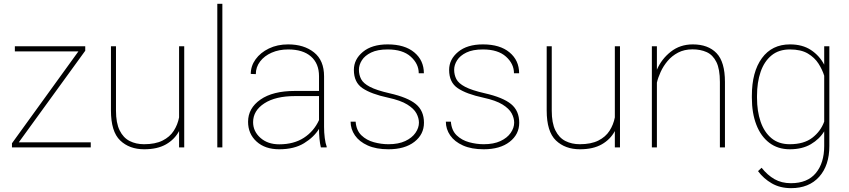

<svg xmlns="http://www.w3.org/2000/svg" viewBox="-20 -770 4437 1003"><path d="M454.1 -26.4V0H42.5V-21.5L389.6 -501.5H57.6V-528.3H425.3V-504.9L78.1 -26.4Z M915.5 0V-85.4Q892.1 -41.5 847.2 -15.9Q802.2 9.8 733.4 9.8Q655.8 9.8 607.7 -36.4Q559.6 -82.5 559.6 -192.9V-528.3H585.9V-191.9Q585.9 -127.4 605 -88.9Q624 -50.3 657.2 -33.4Q690.4 -16.6 732.4 -16.6Q791 -16.6 829.1 -35.6Q867.2 -54.7 887.7 -86.7Q908.2 -118.7 915.5 -156.7V-528.3H942.4V0Z M1141.6 -750V0H1115.2V-750Z M1656.2 0Q1651.4 -19 1648.9 -45.7Q1646.5 -72.3 1646.5 -96.7Q1620.1 -53.7 1568.6 -22Q1517.1 9.8 1438.5 9.8Q1364.7 9.8 1320.3 -30.5Q1275.9 -70.8 1275.9 -133.8Q1275.9 -204.6 1340.6 -249.8Q1405.3 -294.9 1520 -294.9H1646.5V-372.1Q1646.5 -438 1604.5 -474.9Q1562.5 -511.7 1485.4 -511.7Q1437.5 -511.7 1399.2 -494.9Q1360.8 -478 1338.6 -448.7Q1316.4 -419.4 1316.4 -382.8L1290 -383.8Q1290 -425.3 1315.2 -460.2Q1340.3 -495.1 1384.5 -516.6Q1428.7 -538.1 1485.4 -538.1Q1567.9 -538.1 1620.4 -496.3Q1672.9 -454.6 1672.9 -371.1V-106.4Q1672.9 -78.1 1676.5 -49.3Q1680.2 -20.5 1686.5 -4.4V0ZM1438.5 -16.1Q1515.1 -16.1 1567.6 -50.3Q1620.1 -84.5 1646.5 -142.6V-268.1H1521.5Q1419.4 -268.1 1360.8 -230Q1302.2 -191.9 1302.2 -131.8Q1302.2 -84 1340.3 -50Q1378.4 -16.1 1438.5 -16.1Z M2168.5 -129.4Q2168.5 -153.3 2155.3 -178Q2142.1 -202.6 2107.4 -224.1Q2072.8 -245.6 2007.3 -259.8Q1918.9 -278.8 1873.8 -309.3Q1828.6 -339.8 1828.6 -404.8Q1828.6 -460 1875.7 -499Q1922.9 -538.1 2005.4 -538.1Q2094.2 -538.1 2144.3 -496.3Q2194.3 -454.6 2194.3 -387.2H2167.5Q2167.5 -436.5 2125.7 -474.1Q2084 -511.7 2005.4 -511.7Q1952.1 -511.7 1918.9 -495.6Q1885.7 -479.5 1870.4 -455.1Q1855 -430.7 1855 -405.8Q1855 -378.9 1866.5 -356.7Q1877.9 -334.5 1912.4 -316.4Q1946.8 -298.3 2015.1 -282.7Q2109.9 -261.2 2152.3 -226.3Q2194.8 -191.4 2194.8 -128.9Q2194.8 -67.9 2144.8 -29.1Q2094.7 9.8 2009.3 9.8Q1945.3 9.8 1901.1 -10Q1856.9 -29.8 1834.2 -62.7Q1811.5 -95.7 1811.5 -134.3H1837.9Q1841.3 -88.9 1867.9 -63.2Q1894.5 -37.6 1932.9 -27.1Q1971.2 -16.6 2009.3 -16.6Q2061.5 -16.6 2096.9 -33.2Q2132.3 -49.8 2150.4 -75.9Q2168.5 -102.1 2168.5 -129.4Z M2666 -129.4Q2666 -153.3 2652.8 -178Q2639.6 -202.6 2605 -224.1Q2570.3 -245.6 2504.9 -259.8Q2416.5 -278.8 2371.3 -309.3Q2326.2 -339.8 2326.2 -404.8Q2326.2 -460 2373.3 -499Q2420.4 -538.1 2502.9 -538.1Q2591.8 -538.1 2641.8 -496.3Q2691.9 -454.6 2691.9 -387.2H2665Q2665 -436.5 2623.3 -474.1Q2581.5 -511.7 2502.9 -511.7Q2449.7 -511.7 2416.5 -495.6Q2383.3 -479.5 2367.9 -455.1Q2352.5 -430.7 2352.5 -405.8Q2352.5 -378.9 2364 -356.7Q2375.5 -334.5 2409.9 -316.4Q2444.3 -298.3 2512.7 -282.7Q2607.4 -261.2 2649.9 -226.3Q2692.4 -191.4 2692.4 -128.9Q2692.4 -67.9 2642.3 -29.1Q2592.3 9.8 2506.8 9.8Q2442.9 9.8 2398.7 -10Q2354.5 -29.8 2331.8 -62.7Q2309.1 -95.7 2309.1 -134.3H2335.4Q2338.9 -88.9 2365.5 -63.2Q2392.1 -37.6 2430.4 -27.1Q2468.8 -16.6 2506.8 -16.6Q2559.1 -16.6 2594.5 -33.2Q2629.9 -49.8 2647.9 -75.9Q2666 -102.1 2666 -129.4Z M3191.9 0V-85.4Q3168.5 -41.5 3123.5 -15.9Q3078.6 9.8 3009.8 9.8Q2932.1 9.8 2884 -36.4Q2835.9 -82.5 2835.9 -192.9V-528.3H2862.3V-191.9Q2862.3 -127.4 2881.3 -88.9Q2900.4 -50.3 2933.6 -33.4Q2966.8 -16.6 3008.8 -16.6Q3067.4 -16.6 3105.5 -35.6Q3143.6 -54.7 3164.1 -86.7Q3184.6 -118.7 3191.9 -156.7V-528.3H3218.8V0Z M3597.7 -512.2Q3554.7 -512.2 3522.2 -495.1Q3489.7 -478 3467.3 -451.2Q3444.8 -424.3 3431.2 -394.3Q3417.5 -364.3 3411.6 -338.4V0H3385.3V-528.3H3411.6V-405.8Q3435.5 -461.4 3484.1 -499.8Q3532.7 -538.1 3599.1 -538.1Q3679.2 -538.1 3723.1 -492.4Q3767.1 -446.8 3767.1 -341.8V0H3740.7V-341.8Q3740.7 -409.2 3722.4 -446Q3704.1 -482.9 3671.9 -497.6Q3639.6 -512.2 3597.7 -512.2Z M3907.7 -259.3V-269.5Q3907.7 -394.5 3960.2 -466.3Q4012.7 -538.1 4106.9 -538.1Q4171.9 -538.1 4216.3 -508.8Q4260.7 -479.5 4285.6 -432.1V-528.3H4312.5V-7.3Q4312.5 94.2 4259.3 153.6Q4206.1 212.9 4112.8 212.9Q4055.2 212.9 4012 188Q3968.8 163.1 3939.9 124L3958.5 106.4Q3989.3 145 4026.1 166Q4063 187 4111.8 187Q4197.8 187 4241.7 134.3Q4285.6 81.5 4285.6 -7.3V-84Q4261.2 -43.5 4216.1 -16.8Q4170.9 9.8 4106 9.8Q4043.5 9.8 3999 -23.9Q3954.6 -57.6 3931.2 -118.2Q3907.7 -178.7 3907.7 -259.3ZM3934.6 -269.5V-259.3Q3934.6 -189 3953.4 -134.3Q3972.2 -79.6 4010 -48.1Q4047.9 -16.6 4105.5 -16.6Q4179.7 -16.6 4223.6 -50.5Q4267.6 -84.5 4285.6 -134.8V-374.5Q4275.9 -405.8 4255.9 -437.5Q4235.8 -469.2 4200 -490.5Q4164.1 -511.7 4106.4 -511.7Q4048.3 -511.7 4010.3 -480.5Q3972.2 -449.2 3953.4 -394.5Q3934.6 -339.8 3934.6 -269.5Z"/></svg>

Font: Vazirmatn RD Thin
Style: Regular
Weight: 100
Designer: Saber Rastikerdar
Foundry: Saber Rastikerdar
Version: Version 32.102